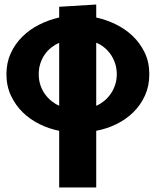

<svg xmlns="http://www.w3.org/2000/svg" viewBox="-20 -580 690 850"><path d="M406 -560V-502.5Q450 -493 492.2 -472.5Q534.5 -452 567.5 -420.5Q600.5 -389 620.8 -346.8Q641 -304.5 641 -251.5Q641 -200 622.2 -158Q603.5 -116 571.2 -84Q539 -52 496.5 -31Q454 -10 406 -1V250H242V-1Q198 -9.5 156 -30Q114 -50.5 81.2 -82.2Q48.5 -114 28.5 -156.5Q8.5 -199 8.5 -251.5Q8.5 -302.5 27.5 -344Q46.5 -385.5 78.5 -417.2Q110.5 -449 152.8 -470.5Q195 -492 242 -502.5V-550ZM497 -251.5Q497 -278 489.2 -300.5Q481.5 -323 468.8 -340.8Q456 -358.5 439.8 -371.2Q423.5 -384 406 -391V-111.5Q423.5 -119 439.8 -132Q456 -145 468.8 -162.8Q481.5 -180.5 489.2 -202.8Q497 -225 497 -251.5ZM151.5 -251.5Q151.5 -225 159 -202.8Q166.5 -180.5 179.2 -163Q192 -145.5 208.2 -132.5Q224.5 -119.5 242 -112V-390.5Q224.5 -383 208 -370.2Q191.5 -357.5 179 -340Q166.5 -322.5 159 -300.2Q151.5 -278 151.5 -251.5Z"/></svg>

Font: B612 Mono
Style: Bold
Weight: 700
Version: Version 1.005